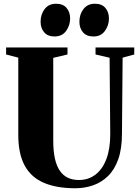

<svg xmlns="http://www.w3.org/2000/svg" viewBox="-20 -996 744 1024"><path d="M381.5 8Q282 8 214 -21Q146 -50 111.8 -112.8Q77.5 -175.5 77.5 -276.5V-688.5L12.5 -705.5V-743H340V-705.5L264 -687.5V-245.5Q264 -190.5 272.8 -150.8Q281.5 -111 298.8 -85.8Q316 -60.5 341.5 -48.2Q367 -36 400.5 -36Q451 -36 488.5 -64.2Q526 -92.5 547 -147Q568 -201.5 568 -280.5L564.5 -688L489.5 -705.5V-743H696V-705.5L634 -688.5L630.5 -284Q630.5 -203 610.8 -147Q591 -91 556 -57Q521 -23 476.2 -7.5Q431.5 8 381.5 8ZM270.5 -801.5Q234.5 -801.5 215.5 -823.8Q196.5 -846 196.5 -880Q196.5 -919.5 218.2 -947.8Q240 -976 278.5 -976H279.5Q316 -976 335 -953.8Q354 -931.5 354 -897.5Q354 -860.5 332.5 -831Q311 -801.5 271.5 -801.5ZM478 -801.5Q441.5 -801.5 422.5 -823.8Q403.5 -846 403.5 -880Q403.5 -919.5 425.2 -947.8Q447 -976 486 -976H487Q523 -976 542 -953.8Q561 -931.5 561 -897.5Q561 -860.5 539.5 -831Q518 -801.5 479 -801.5Z"/></svg>

Font: Merriweather 96pt Black
Style: Regular
Weight: 900
Version: Version 2.100